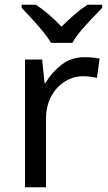

<svg xmlns="http://www.w3.org/2000/svg" viewBox="-20 -786 453 806"><path d="M335 -546Q350 -546 367.5 -544.5Q385 -543 398 -540L387 -459Q374 -462 358.5 -464Q343 -466 329 -466Q288 -466 252 -443.5Q216 -421 194.5 -380.5Q173 -340 173 -286V0H85V-536H157L167 -438H171Q197 -482 238 -514Q279 -546 335 -546ZM194 -606Q181 -629 159 -655.5Q137 -682 113 -708Q89 -734 71 -753V-766H131Q157 -749 185 -725Q213 -701 238 -674Q265 -701 293 -725Q321 -749 347 -766H409V-753Q390 -734 365.5 -708Q341 -682 318.5 -655.5Q296 -629 284 -606Z"/></svg>

Font: Noto Sans Sogdian
Style: Regular
Weight: 400
Designer: Monotype Design Team
Foundry: Monotype Imaging Inc.
Version: Version 2.002; ttfautohint (v1.8.4.7-5d5b)